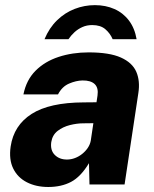

<svg xmlns="http://www.w3.org/2000/svg" viewBox="-20 -736 614 766"><path d="M172.5 10Q124 10 87.2 -8.8Q50.5 -27.5 32.8 -63.5Q15 -99.5 22.5 -151.5Q35 -236 106.2 -281.5Q177.5 -327 314 -327.5L365 -328L369 -354.5Q373.5 -385.5 357.8 -400.5Q342 -415.5 309 -415Q283.5 -414.5 255.5 -402.5Q227.5 -390.5 211.5 -359.5H73.5Q85 -417 122 -454Q159 -491 214 -509Q269 -527 333.5 -527Q416.5 -527 462.2 -506.5Q508 -486 523.8 -449.5Q539.5 -413 532 -365L477 0H337L335 -85Q302 -30.5 263.2 -10.2Q224.5 10 172.5 10ZM247 -99.5Q263.5 -99.5 279.2 -105.5Q295 -111.5 308.2 -122.2Q321.5 -133 330.2 -146Q339 -159 342 -174L352.5 -244.5L312 -244Q287 -244 259 -237Q231 -230 210 -213.8Q189 -197.5 184.5 -169Q180 -136.5 198.5 -118Q217 -99.5 247 -99.5ZM157.5 -579.5Q176.5 -625 207.8 -655.2Q239 -685.5 278 -700.5Q317 -715.5 358.5 -715.5Q401.5 -715.5 436.5 -700Q471.5 -684.5 494.5 -654Q517.5 -623.5 525 -579.5H429.5Q419.5 -603 400.2 -619.5Q381 -636 348 -636Q326.5 -636 309 -628.2Q291.5 -620.5 277.5 -607.8Q263.5 -595 253 -579.5Z"/></svg>

Font: Public Sans Thin ExtraBold
Style: Italic
Weight: 800
Italic angle: -8°
Version: Version 2.001